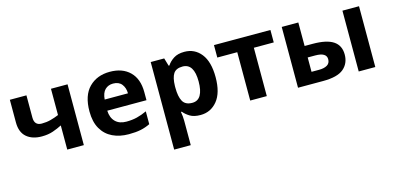

<svg xmlns="http://www.w3.org/2000/svg" viewBox="-72 -990 3416 1665"><g transform="rotate(-15 1636.5 -158.0)"><path d="M209 -545.9V-346.2Q209 -274.9 274.9 -274.9Q317.9 -274.9 354.7 -284.7Q391.6 -294.4 429.2 -310.1V-545.9H578.1V0H429.2V-216.8Q393.6 -198.2 348.9 -182.6Q304.2 -167 247.1 -167Q161.6 -167 110.8 -210.7Q60.1 -254.4 60.1 -342.8V-545.9Z M959 -556.2Q1072.3 -556.2 1137.9 -491.7Q1203.6 -427.2 1203.6 -308.1V-235.8H851.6Q854 -172.9 889.4 -137Q924.8 -101.1 987.8 -101.1Q1040 -101.1 1083.5 -111.8Q1127 -122.6 1172.9 -144V-28.8Q1132.3 -8.8 1088.1 0.5Q1043.9 9.8 981 9.8Q898.9 9.8 835.7 -20.5Q772.5 -50.8 736.6 -112.8Q700.7 -174.8 700.7 -269Q700.7 -412.1 772 -484.1Q843.3 -556.2 959 -556.2ZM960 -450.2Q916.5 -450.2 887.9 -422.4Q859.4 -394.5 855 -335H1064Q1063.5 -384.3 1037.8 -417.2Q1012.2 -450.2 960 -450.2Z M1628.4 -556.2Q1720.7 -556.2 1777.6 -484.4Q1834.5 -412.6 1834.5 -273.9Q1834.5 -134.3 1775.6 -62.3Q1716.8 9.8 1624.5 9.8Q1565.4 9.8 1530.3 -11.7Q1495.1 -33.2 1473.6 -60.1H1465.8Q1473.6 -18.6 1473.6 20V240.2H1324.7V-545.9H1445.8L1466.8 -475.1H1473.6Q1495.1 -508.3 1532.2 -532.2Q1569.3 -556.2 1628.4 -556.2ZM1580.6 -437Q1522 -437 1498.5 -400.9Q1475.1 -364.7 1473.6 -291V-274.9Q1473.6 -195.3 1497.1 -153.1Q1520.5 -110.8 1582.5 -110.8Q1633.3 -110.8 1658 -153.3Q1682.6 -195.8 1682.6 -275.9Q1682.6 -437 1580.6 -437Z M2399.4 -434.1H2220.7V0H2071.8V-434.1H1892.6V-545.9H2399.4Z M2501 0V-545.9H2649.9V-335H2721.7Q2847.2 -335 2907 -295.2Q2966.8 -255.4 2966.8 -173.8Q2966.8 -94.2 2911.1 -47.1Q2855.5 0 2727.1 0ZM3045.9 0V-545.9H3194.8V0ZM2649.9 -103H2718.8Q2762.2 -103 2790 -118.9Q2817.9 -134.8 2817.9 -171.9Q2817.9 -231.9 2716.8 -231.9H2649.9Z"/></g></svg>

Font: Open Sans
Style: Bold
Weight: 700
Designer: Monotype Design Team
Foundry: Monotype Imaging Inc.
Version: Version 3.000; ttfautohint (v1.8.4)